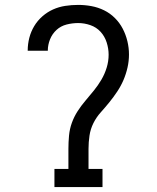

<svg xmlns="http://www.w3.org/2000/svg" viewBox="-20 -763 640 783"><path d="M202 0V-74H259V-156Q259 -183 261.5 -210Q264 -237 273 -262Q282 -287 296.5 -309.5Q311 -332 328.5 -352.5Q346 -373 363 -394Q380 -415 393.5 -438Q407 -461 415 -487Q423 -513 423 -540Q423 -565 415 -590Q407 -615 390 -633.5Q373 -652 348.5 -660.5Q324 -669 299 -669Q275 -669 251.5 -663Q228 -657 210.5 -641Q193 -625 184 -602.5Q175 -580 175 -557V-556H93V-557Q93 -583 99.5 -608.5Q106 -634 119.5 -656.5Q133 -679 153 -696.5Q173 -714 196.5 -724.5Q220 -735 246 -739Q272 -743 299 -743Q326 -743 353 -738Q380 -733 404.5 -721Q429 -709 448.5 -689.5Q468 -670 480.5 -646Q493 -622 499.5 -595Q506 -568 506 -541Q506 -514 500 -487.5Q494 -461 483.5 -436.5Q473 -412 458 -389.5Q443 -367 426 -346Q409 -325 391 -305Q373 -285 361 -261Q349 -237 345 -210Q341 -183 341 -156V-74H398V0Z"/></svg>

Font: Iosevka Plex Etoile
Style: Regular
Weight: 400
Designer: Belleve Invis
Foundry: Belleve Invis
Version: Version 25.1.1; ttfautohint (v1.8.4)